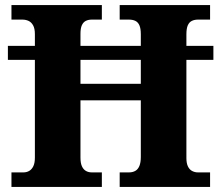

<svg xmlns="http://www.w3.org/2000/svg" viewBox="-20 -734 869 754"><path d="M25 0V-57H72Q85 -57 95 -63Q105 -69 111 -81.5Q117 -94 117 -115V-499H11V-554H117V-600Q117 -622 110 -634.5Q103 -647 92 -652Q81 -657 68 -657H25V-714H380V-657H340Q327 -657 317 -652Q307 -647 301.5 -635Q296 -623 296 -601V-554H533V-599Q533 -622 527.5 -634.5Q522 -647 511.5 -652Q501 -657 487 -657H450V-714H805V-657H757Q744 -657 733.5 -652Q723 -647 717.5 -634.5Q712 -622 712 -599V-554H818V-499H712V-113Q712 -93 718 -80.5Q724 -68 734.5 -62.5Q745 -57 757 -57H805V0H450V-57H487Q501 -57 511.5 -63Q522 -69 527.5 -82.5Q533 -96 533 -118V-340H296V-115Q296 -94 301.5 -81.5Q307 -69 317 -63Q327 -57 340 -57H380V0ZM296 -405H533V-499H296Z"/></svg>

Font: Noto Serif Tibetan ExtraBold
Style: Regular
Weight: 800
Version: Version 2.103